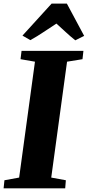

<svg xmlns="http://www.w3.org/2000/svg" viewBox="-32 -1018 476 1038"><path d="M-12.5 0 -8 -43.5 71.5 -58 157 -684.5 79 -698 84.5 -743H419L414 -698L330.5 -684.5L245 -58L324 -43.5L320.5 0ZM89.5 -825.5 247 -998.5H329.5L423 -824L375 -800Q347.5 -822 322.8 -845Q298 -868 273 -890.5Q236.5 -867 203.2 -844.5Q170 -822 132 -801Z"/></svg>

Font: Merriweather 48pt Black
Style: Italic
Weight: 900
Italic angle: -7.8°
Version: Version 2.101